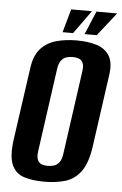

<svg xmlns="http://www.w3.org/2000/svg" viewBox="-53 -767 521 818"><g transform="rotate(5 207.5 -358.5)"><path d="M166.3 12Q116.4 12 80.3 0.3Q44.1 -11.5 28.2 -47.6Q12.4 -83.8 22.4 -156.1L66.3 -466.3Q73.6 -518.8 99 -547.7Q124.4 -576.5 164.1 -588.1Q203.7 -599.7 253 -599.7Q303.2 -599.7 339.5 -588Q375.8 -576.2 393.6 -547.4Q411.3 -518.5 404 -466.3L360.5 -156.8Q350.4 -83.5 323.3 -47.3Q296.2 -11.1 256.5 0.4Q216.9 12 166.3 12ZM176.1 -56.5Q190.4 -56.5 203.4 -60.5Q216.4 -64.6 225.9 -77.2Q235.4 -89.8 238.3 -113.5L288.3 -470.8Q291.9 -495.2 285.7 -507.4Q279.5 -519.6 267.9 -523.7Q256.4 -527.8 242.5 -527.8Q228.2 -527.8 215.2 -523.7Q202.2 -519.6 193 -507.4Q183.9 -495.2 180.3 -470.8L130.3 -113.5Q127.4 -89.8 133.3 -77.2Q139.1 -64.6 150.7 -60.5Q162.2 -56.5 176.1 -56.5ZM189.9 -629.4 218.1 -729.3H306.8L234.9 -629.4ZM284.1 -629.4 326 -729.3H414.6L335.9 -629.4Z"/></g></svg>

Font: Alumni Sans Thin
Style: Italic
Weight: 100
Italic angle: -8°
Designer: Robert E. Leuschke
Foundry: Robert E. Leuschke
Version: Version 1.016